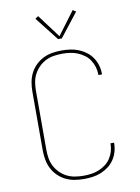

<svg xmlns="http://www.w3.org/2000/svg" viewBox="-103 -1029 805 1105"><g transform="rotate(-10 300.0 -476.5)"><path d="M297 8Q270 8 242.5 3.5Q215 -1 190.5 -13Q166 -25 146 -44.5Q126 -64 113.5 -88.5Q101 -113 96 -140.5Q91 -168 91 -195V-540Q91 -567 96 -594.5Q101 -622 113.5 -646.5Q126 -671 146 -690.5Q166 -710 190.5 -722Q215 -734 242.5 -738.5Q270 -743 297 -743Q323 -743 348 -739.5Q373 -736 396.5 -726.5Q420 -717 440.5 -701.5Q461 -686 475 -665Q489 -644 496 -619.5Q503 -595 503 -570Q503 -569 503 -568.5Q503 -568 503 -567H482Q482 -568 482 -568.5Q482 -569 482 -569Q482 -592 475.5 -614Q469 -636 456.5 -655Q444 -674 425.5 -687.5Q407 -701 386 -709.5Q365 -718 342.5 -721Q320 -724 297 -724Q272 -724 247.5 -720Q223 -716 201 -705Q179 -694 161 -676Q143 -658 131.5 -636Q120 -614 116 -589.5Q112 -565 112 -540V-195Q112 -170 116 -145.5Q120 -121 131.5 -99Q143 -77 161 -59Q179 -41 201 -30Q223 -19 247.5 -15Q272 -11 297 -11Q320 -11 342.5 -14Q365 -17 386 -25.5Q407 -34 425.5 -47.5Q444 -61 456.5 -80Q469 -99 475.5 -121Q482 -143 482 -166Q482 -166 482 -166.5Q482 -167 482 -168H503Q503 -167 503 -166.5Q503 -166 503 -165Q503 -140 496 -115.5Q489 -91 475 -70Q461 -49 440.5 -33.5Q420 -18 396.5 -8.5Q373 1 348 4.5Q323 8 297 8ZM289 -811 181 -949 199 -961 300 -826 401 -961 419 -949 311 -811Z"/></g></svg>

Font: Zed Sans Thin Extended
Style: Regular
Weight: 100
Width: 7
Designer: Belleve Invis
Foundry: Belleve Invis
Version: Version 1.0.0; ttfautohint (v1.8.4)